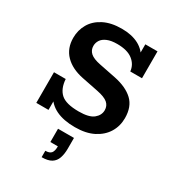

<svg xmlns="http://www.w3.org/2000/svg" viewBox="-199 -705 963 1064"><g transform="rotate(30 282.5 -173.5)"><path d="M311 10Q238 10 189.5 -13.5Q141 -37 117 -85L137 -76V0H59V-196H134Q138 -136 171 -106Q204 -76 286 -76Q352 -76 380 -99Q408 -122 408 -154Q408 -182 388 -199.5Q368 -217 318 -227L213 -248Q139 -263 97.5 -305.5Q56 -348 56 -415Q56 -464 79.5 -504.5Q103 -545 150 -569Q197 -593 265 -593Q329 -593 373.5 -569.5Q418 -546 440 -498H420V-583H498V-411H423Q419 -453 384.5 -480Q350 -507 285 -507Q246 -507 221.5 -496.5Q197 -486 186 -469Q175 -452 175 -432Q175 -405 194.5 -387.5Q214 -370 260 -361L365 -340Q443 -324 485 -284.5Q527 -245 527 -172Q527 -121 502 -80Q477 -39 429 -14.5Q381 10 311 10ZM235 246V205Q261 205 272 192.5Q283 180 283 149H235V64H337V132Q337 167 328 193Q319 219 297 232.5Q275 246 235 246Z"/></g></svg>

Font: Rokkitt SemiBold
Style: Regular
Weight: 600
Designer: Vernon Adams
Foundry: Vernon Adams
Version: Version 3.103